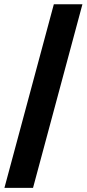

<svg xmlns="http://www.w3.org/2000/svg" viewBox="-20 -782 412 911"><path d="M371.1 -761.7H235.4L1 109.4H136.7Z"/></svg>

Font: Raveo Display
Style: Bold
Weight: 700
Designer: Jakub Foglar, Rasmus Andersson (Inter)
Foundry: Jakubfoglar.com
Version: Version 1.100;Glyphs 3.2.3 (3260)